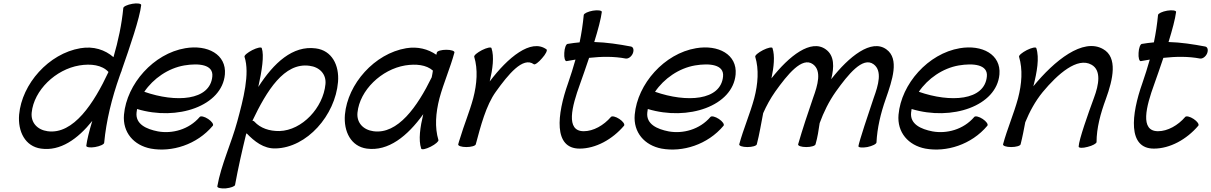

<svg xmlns="http://www.w3.org/2000/svg" viewBox="-20 -838 7034 1115"><path d="M696 -791C687 -697 667 -602 639 -506C590 -549 523 -571 447 -558C263 -527 107 -351 91 -172C83 -74 126 12 218 25C330 41 431 -30 516 -136C498 -77 485 -24 481 9C481 17 504 21 532 16C561 11 585 0 585 -9C597 -137 629 -267 675 -397C678 -405 681 -413 684 -422C685 -423 685 -424 686 -425C686 -427 687 -429 687 -431C734 -565 792 -734 800 -809C800 -817 777 -821 749 -816C720 -811 696 -800 696 -791ZM256 -76C198 -84 158 -125 164 -184C177 -314 303 -435 441 -458C507 -469 573 -461 610 -420C526 -240 407 -55 256 -76Z M1216 -108C1222 -116 1210 -133 1189 -147C1168 -161 1146 -166 1140 -159C1077 -85 979 -60 897 -75C830 -88 766 -117 773 -184C774 -191 775 -198 776 -205C1010 -134 1270 -223 1286 -406C1296 -522 1185 -580 1056 -558C872 -527 716 -351 700 -172C691 -69 757 6 856 25C977 47 1123 3 1216 -108ZM1050 -458C1134 -472 1220 -464 1213 -394C1200 -253 1001 -241 818 -305C870 -382 957 -442 1050 -458Z M1400 -508C1432 -410 1393 -262 1358 -133C1324 -7 1264 119 1242 244C1241 253 1263 258 1291 256C1320 253 1344 244 1345 236C1363 138 1385 40 1409 -58C1410 -60 1411 -62 1412 -64C1457 -17 1511 26 1580 24C1763 20 1927 -169 1943 -362C1951 -460 1907 -545 1814 -557C1680 -575 1570 -473 1480 -333C1501 -428 1515 -516 1500 -559C1497 -566 1473 -561 1445 -547C1418 -533 1397 -516 1400 -508ZM1458 -131C1455 -135 1451 -136 1446 -137C1529 -311 1630 -476 1777 -456C1835 -449 1876 -408 1870 -349C1857 -213 1735 -81 1603 -77C1544 -76 1492 -94 1458 -131Z M2526 -25C2504 -98 2510 -182 2532 -267C2556 -356 2595 -444 2619 -533C2621 -542 2600 -549 2572 -549C2544 -549 2519 -542 2517 -533C2516 -529 2515 -524 2514 -520C2466 -553 2406 -569 2339 -558C2155 -527 1999 -351 1983 -172C1975 -74 2018 12 2110 25C2235 42 2346 -47 2438 -175C2420 -100 2409 -26 2426 25C2429 33 2453 28 2481 14C2509 0 2529 -18 2526 -25ZM2148 -76C2090 -84 2050 -125 2056 -184C2069 -314 2195 -435 2333 -458C2395 -468 2456 -462 2494 -428C2492 -415 2490 -402 2487 -389C2404 -219 2290 -56 2148 -76Z M2743 0C2771 -104 2802 -226 2860 -306C2931 -405 3017 -511 3080 -465C3086 -460 3108 -476 3128 -500C3149 -523 3160 -546 3154 -551C3064 -617 2928 -503 2824 -365C2841 -437 2851 -509 2834 -559C2831 -566 2807 -561 2779 -547C2752 -533 2731 -516 2734 -508C2756 -435 2750 -351 2728 -267C2707 -189 2674 -111 2651 -33C2647 -22 2644 -11 2641 0C2639 9 2660 16 2688 16C2716 16 2741 9 2743 0Z M3270 -483C3287 -486 3304 -489 3322 -492C3309 -446 3295 -401 3279 -355C3214 -172 3193 25 3346 25C3439 25 3536 -28 3604 -108C3610 -116 3598 -133 3577 -147C3556 -161 3534 -166 3528 -159C3486 -110 3426 -76 3370 -76C3263 -76 3301 -220 3348 -349C3365 -396 3383 -449 3401 -502C3474 -510 3546 -511 3614 -498C3629 -496 3647 -509 3655 -528C3663 -548 3658 -566 3643 -568C3574 -581 3503 -592 3431 -594C3453 -665 3470 -729 3475 -769C3475 -777 3452 -781 3423 -776C3395 -771 3371 -760 3370 -751C3365 -698 3357 -645 3346 -592C3323 -590 3300 -587 3276 -583C3267 -582 3258 -558 3257 -531C3255 -503 3261 -482 3270 -483Z M4182 -108C4188 -116 4176 -133 4155 -147C4134 -161 4112 -166 4106 -159C4043 -85 3945 -60 3863 -75C3796 -88 3732 -117 3739 -184C3740 -191 3741 -198 3742 -205C3976 -134 4236 -223 4252 -406C4262 -522 4151 -580 4022 -558C3838 -527 3682 -351 3666 -172C3657 -69 3723 6 3822 25C3943 47 4089 3 4182 -108ZM4016 -458C4100 -472 4186 -464 4179 -394C4166 -253 3967 -241 3784 -305C3836 -382 3923 -442 4016 -458Z M4366 -508C4388 -435 4382 -351 4360 -267C4336 -178 4297 -89 4273 0C4271 9 4292 16 4320 16C4348 16 4373 9 4375 0C4391 -61 4400 -121 4412 -181C4431 -224 4454 -266 4482 -306C4553 -405 4638 -511 4701 -465C4753 -427 4729 -344 4702 -270C4671 -180 4641 -90 4615 0C4613 9 4634 16 4662 16C4690 16 4714 9 4716 0C4728 -41 4734 -82 4740 -123C4763 -186 4793 -248 4834 -306C4905 -405 4990 -511 5053 -465C5105 -427 5081 -344 5054 -270C5022 -176 4970 -19 4965 11C4965 19 4988 21 5017 16C5046 10 5070 -2 5070 -11C5074 -94 5094 -179 5124 -264C5162 -373 5204 -496 5128 -551C5041 -615 4910 -510 4807 -378C4825 -449 4826 -515 4776 -551C4690 -614 4562 -513 4460 -383C4474 -449 4481 -513 4466 -559C4463 -566 4439 -561 4411 -547C4384 -533 4363 -516 4366 -508Z M5714 -108C5720 -116 5708 -133 5687 -147C5666 -161 5644 -166 5638 -159C5575 -85 5477 -60 5395 -75C5328 -88 5264 -117 5271 -184C5272 -191 5273 -198 5274 -205C5508 -134 5768 -223 5784 -406C5794 -522 5683 -580 5554 -558C5370 -527 5214 -351 5198 -172C5189 -69 5255 6 5354 25C5475 47 5621 3 5714 -108ZM5548 -458C5632 -472 5718 -464 5711 -394C5698 -253 5499 -241 5316 -305C5368 -382 5455 -442 5548 -458Z M5898 -508C5920 -435 5914 -351 5892 -267C5868 -178 5829 -89 5805 0C5803 9 5824 16 5852 16C5880 16 5905 9 5907 0C5918 -43 5926 -86 5934 -128C5959 -189 5991 -249 6035 -303C6122 -408 6237 -509 6319 -462C6376 -430 6362 -347 6333 -270C6298 -175 6246 -28 6244 13C6244 22 6267 23 6296 15C6325 8 6348 -5 6348 -13C6348 -94 6371 -179 6402 -263C6444 -378 6472 -505 6386 -553C6269 -620 6103 -486 5981 -337C6002 -419 6017 -502 5998 -559C5995 -566 5971 -561 5943 -547C5916 -533 5895 -516 5898 -508Z M6605 -483C6622 -486 6639 -489 6657 -492C6644 -446 6630 -401 6614 -355C6549 -172 6528 25 6681 25C6774 25 6871 -28 6939 -108C6945 -116 6933 -133 6912 -147C6891 -161 6869 -166 6863 -159C6821 -110 6761 -76 6705 -76C6598 -76 6636 -220 6683 -349C6700 -396 6718 -449 6736 -502C6809 -510 6881 -511 6949 -498C6964 -496 6982 -509 6990 -528C6998 -548 6993 -566 6978 -568C6909 -581 6838 -592 6766 -594C6788 -665 6805 -729 6810 -769C6810 -777 6787 -781 6758 -776C6730 -771 6706 -760 6705 -751C6700 -698 6692 -645 6681 -592C6658 -590 6635 -587 6611 -583C6602 -582 6593 -558 6592 -531C6590 -503 6596 -482 6605 -483Z"/></svg>

Font: Nupuram Medium Oblique
Style: Regular
Weight: 500
Designer: Santhosh Thottingal (santhosh.thottingal@gmail.com)
Foundry: SMC
Version: Version 1.000